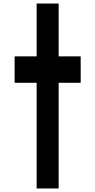

<svg xmlns="http://www.w3.org/2000/svg" viewBox="-20 -1050 540 1090"><path d="M188 20V-580H63V-730H188V-1030H313V-730H438V-580H313V20Z"/></svg>

Font: 2P VHS
Style: Regular
Weight: 400
Designer: CodeMan38
Foundry: CodeMan38
Version: Version 3.000